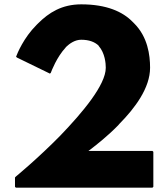

<svg xmlns="http://www.w3.org/2000/svg" viewBox="-20 -862 775 884"><path d="M399 -176C425 -196 475 -235 524 -285L530 -292C601 -364 671 -457 671 -550C671 -609 660 -692 598 -754L590 -762C545 -808 471 -842 354 -842C265 -842 205 -804 155 -754L148 -747C89 -688 60 -617 54 -601L58 -597L210 -523L214 -527C217 -535 241 -599 283 -644V-645C302 -663 326 -679 354 -679C390 -679 416 -669 434 -652V-651C464 -617 467 -569 467 -550C467 -471 360 -344 257 -237C156 -134 54 -50 54 -50L49 -45V-2L53 2H682L686 -2V-163L682 -167H387Z"/></svg>

Font: Hussar Woodtype
Style: Bd
Weight: 900
Foundry: Cannot Into Space Fonts
Version: Version 1.07